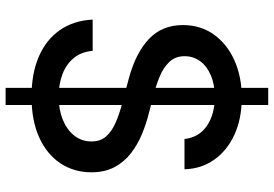

<svg xmlns="http://www.w3.org/2000/svg" viewBox="-166 -706 976 684"><g transform="rotate(90 322.0 -364.0)"><path d="M293 104V-831.5H354V104ZM324.2 11.7Q241.7 11.7 181.4 -14.4Q121.1 -40.5 87.2 -89.4Q53.2 -138.2 49.8 -206.1H161.1Q164.6 -165.5 186.8 -138.7Q209 -111.8 244.6 -98.4Q280.3 -85 323.7 -85Q370.1 -85 406.2 -99.6Q442.4 -114.3 463.1 -140.6Q483.9 -167 483.9 -202.1Q483.9 -233.4 466.3 -253.7Q448.7 -273.9 417.7 -287.6Q386.7 -301.3 345.7 -312L261.2 -334.5Q169.4 -358.9 119.4 -406Q69.3 -453.1 69.3 -527.8Q69.3 -590.8 103.3 -638.2Q137.2 -685.5 195.6 -711.4Q253.9 -737.3 327.6 -737.3Q402.8 -737.3 459.7 -711.2Q516.6 -685.1 549.1 -638.9Q581.5 -592.8 583 -533.2H475.1Q469.7 -584.5 428.7 -612.8Q387.7 -641.1 325.2 -641.1Q281.2 -641.1 248.5 -627.2Q215.8 -613.3 198 -589.1Q180.2 -564.9 180.2 -533.7Q180.2 -500.5 200.7 -479.2Q221.2 -458 251.7 -445.3Q282.2 -432.6 312.5 -424.8L383.8 -406.2Q420.9 -397 458 -381.6Q495.1 -366.2 525.9 -342.5Q556.6 -318.8 575.2 -284.2Q593.8 -249.5 593.8 -201.7Q593.8 -139.6 561.8 -91.3Q529.8 -43 469.5 -15.6Q409.2 11.7 324.2 11.7Z"/></g></svg>

Font: Inter 16pt Medium
Style: Regular
Weight: 500
Version: Version 4.001;git-66647c0bb